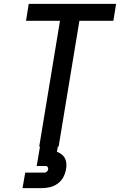

<svg xmlns="http://www.w3.org/2000/svg" viewBox="-20 -755 618 989"><path d="M182 0H282L389 -648H564L578 -735H128L114 -648H289ZM96 214H196Q217 214 238 209Q259 204 277.5 190.5Q296 177 306.5 157Q317 137 320 116Q324 97 320.5 78Q317 59 304 46Q291 33 273 27L278 0H186L169 100H215Q222 100 225.5 105Q229 110 228 117Q227 124 221.5 129Q216 134 210 134H110Z"/></svg>

Font: Iosevka Sparkle Medium
Style: Italic
Weight: 500
Italic angle: -9°
Designer: Belleve Invis
Foundry: Belleve Invis
Version: Version 4.5.0; ttfautohint (v1.8.3)